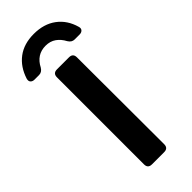

<svg xmlns="http://www.w3.org/2000/svg" viewBox="-229 -683 713 713"><g transform="rotate(-45 127.5 -326.5)"><path d="M95 0Q74 0 74 -21V-478Q74 -499 95 -499H158Q179 -499 179 -478L180 -21Q180 0 159 0ZM127 -653Q180 -653 215.5 -626.5Q251 -600 264 -553Q267 -543 261.5 -537Q256 -531 246 -531H220Q205 -531 196 -546Q185 -567 168 -579Q151 -591 127 -591Q80 -591 57 -546Q48 -531 33 -531H9Q-1 -531 -6.5 -537Q-12 -543 -9 -554Q6 -601 40.5 -627Q75 -653 127 -653Z"/></g></svg>

Font: Pitagon Sans Medium
Style: Regular
Weight: 500
Designer: Travis Tran
Foundry: Pitagon
Version: Version 1.001; ttfautohint (v1.8.4.7-5d5b);gftools[0.9.26]